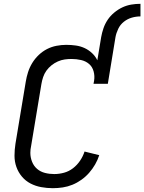

<svg xmlns="http://www.w3.org/2000/svg" viewBox="-20 -978 756 1006"><path d="M510 -783Q514 -806 522 -829.5Q530 -853 544 -874Q558 -895 578.5 -912Q599 -929 621.5 -939.5Q644 -950 668 -954Q692 -958 716 -958V-892Q693 -892 670.5 -885.5Q648 -879 629 -864Q610 -849 599.5 -827Q589 -805 585 -783ZM257 8Q226 8 196 2.5Q166 -3 140 -16.5Q114 -30 95 -52.5Q76 -75 66 -103Q56 -131 56 -162Q56 -193 61 -225L115 -550Q119 -575 127 -600Q135 -625 149 -648Q163 -671 183 -690Q203 -709 226.5 -721Q250 -733 276 -738Q302 -743 327 -743Q353 -743 377.5 -739.5Q402 -736 423.5 -726Q445 -716 462.5 -699.5Q480 -683 490 -662L510 -783H585L545 -539H470L473 -555Q477 -580 470.5 -604Q464 -628 446.5 -643Q429 -658 404.5 -663.5Q380 -669 355 -669Q337 -669 319 -666.5Q301 -664 283 -656Q265 -648 249.5 -635.5Q234 -623 223 -607.5Q212 -592 206 -574Q200 -556 197 -538L143 -213Q141 -204 140 -195Q139 -186 139 -177Q139 -153 148 -130.5Q157 -108 174.5 -93Q192 -78 215.5 -72Q239 -66 264 -66Q290 -66 315.5 -73Q341 -80 362.5 -96.5Q384 -113 399.5 -136Q415 -159 423 -184L500 -165Q492 -140 478.5 -116.5Q465 -93 447 -72.5Q429 -52 406.5 -36Q384 -20 359.5 -10Q335 0 309 4Q283 8 257 8Z"/></svg>

Font: Iosevka Extended
Style: Italic
Weight: 400
Width: 7
Italic angle: -9°
Monospace: yes
Designer: Belleve Invis
Foundry: Belleve Invis
Version: Version 32.5.0; ttfautohint (v1.8.4)